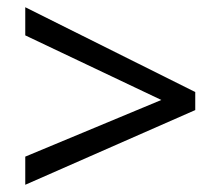

<svg xmlns="http://www.w3.org/2000/svg" viewBox="-20 -628 612 532"><path d="M50 -194 427 -351 50 -530V-608L521 -373V-323L50 -116Z"/></svg>

Font: Noto Sans Lao Looped
Style: Regular
Weight: 400
Designer: Mark Frömberg, Ben Mitchell
Foundry: The Fontpad Ltd
Version: Version 1.001